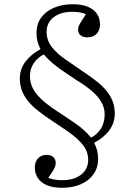

<svg xmlns="http://www.w3.org/2000/svg" viewBox="-20 -734 620 910"><path d="M273 156Q231 156 202.5 144Q174 132 159.5 110Q145 88 145 60Q145 43 151.5 29.5Q158 16 171 8Q184 0 202 0Q221 0 232.5 10.5Q244 21 244 39Q244 49 239.5 59.5Q235 70 227 82Q219 94 209 108Q219 114 237 117Q255 120 277 120Q313 120 340.5 108Q368 96 383 74.5Q398 53 398 25Q398 -16 372.5 -47.5Q347 -79 308.5 -106Q270 -133 229 -160Q188 -187 158.5 -210.5Q129 -234 110.5 -258Q92 -282 83 -307Q74 -332 74 -362Q74 -406 100 -441Q126 -476 172 -501Q163 -518 158 -536.5Q153 -555 153 -577Q153 -620 175 -650.5Q197 -681 236.5 -697.5Q276 -714 325 -714Q367 -714 396 -702Q425 -690 439.5 -668.5Q454 -647 454 -618Q454 -603 448 -589Q442 -575 428.5 -566Q415 -557 393 -557Q374 -557 362 -566.5Q350 -576 350 -594Q350 -604 355 -614.5Q360 -625 368.5 -637.5Q377 -650 387 -666Q377 -672 360 -675Q343 -678 322 -678Q268 -678 234.5 -652.5Q201 -627 201 -583Q201 -542 226 -510.5Q251 -479 290 -452.5Q329 -426 369 -398Q410 -371 439.5 -347.5Q469 -324 487.5 -300Q506 -276 515 -251Q524 -226 524 -196Q524 -152 498.5 -117Q473 -82 426 -57Q435 -41 440 -22Q445 -3 445 19Q445 61 423 92Q401 123 362.5 139.5Q324 156 273 156ZM411 -82Q439 -95 457.5 -123Q476 -151 476 -193Q476 -223 460.5 -250Q445 -277 415.5 -302.5Q386 -328 343 -354Q314 -374 285 -393Q256 -412 231.5 -432.5Q207 -453 188 -476Q160 -463 141 -436Q122 -409 122 -373Q122 -348 131 -325.5Q140 -303 157.5 -283Q175 -263 199.5 -243.5Q224 -224 255 -204Q300 -175 341.5 -146Q383 -117 411 -82Z"/></svg>

Font: Literata 18pt ExtraLight
Style: Regular
Weight: 250
Designer: Latin by Veronika Burian and Jose Scaglione. Greek by Irene Vlachou. Cyrillic by Vera Evstafieva.
Foundry: TypeTogether
Version: Version 3.103;gftools[0.9.29]